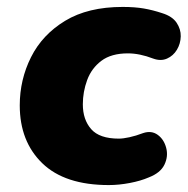

<svg xmlns="http://www.w3.org/2000/svg" viewBox="-20 -523 542 554"><path d="M294 11Q167 11 102 -52Q37 -115 37 -219Q37 -293 69.5 -358Q102 -423 168 -463Q234 -503 334 -503Q369 -503 395 -498.5Q421 -494 448 -485Q477 -476 489.5 -457.5Q502 -439 501.5 -418Q501 -397 490.5 -379.5Q480 -362 462 -354Q444 -346 422 -354Q383 -369 349 -369Q301 -369 272.5 -347.5Q244 -326 231.5 -292Q219 -258 219 -222Q219 -178 243 -150.5Q267 -123 323 -123Q335 -123 353.5 -127Q372 -131 393 -139Q417 -147 435 -134Q453 -121 459.5 -96.5Q466 -72 454.5 -48Q443 -24 409 -11Q386 -1 354.5 5Q323 11 294 11Z"/></svg>

Font: Nunito Black
Style: Italic
Weight: 900
Italic angle: -9°
Designer: Vernon Adams
Foundry: Vernon Adams
Version: Version 3.601; ttfautohint (v1.8.2.53-6de2)